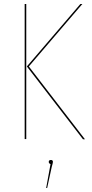

<svg xmlns="http://www.w3.org/2000/svg" viewBox="-20 -700 463 965"><path d="M112 -1H104V-680H112ZM125 -366 407 0H397L115 -366L384 -680H394ZM246 114Q246 118 240 139L217 245H212L234 125Q225 121 225 114Q225 104 236 104Q246 104 246 114Z"/></svg>

Font: Fira Sans Compressed Eight
Style: Regular
Weight: 100
Width: 1
Designer: bBox Type GmbH & Carrois Corporate GbR & Edenspiekermann AG
Foundry: bBox Type GmbH & Carrois Corporate GbR & Edenspiekermann AG
Version: Version 4.301